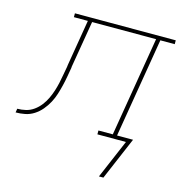

<svg xmlns="http://www.w3.org/2000/svg" viewBox="-163 -627 870 916"><g transform="rotate(15 272.0 -169.0)"><path d="M429 192H407L489 0H348V-19H419L501 -511H185L146 -279Q146 -278 146 -277.5Q146 -277 146 -276V-275Q142 -252 138 -229Q134 -206 128.5 -183.5Q123 -161 116 -138.5Q109 -116 97.5 -94.5Q86 -73 70 -54Q54 -35 33.5 -22Q13 -9 -10 -4.5Q-33 0 -56 0L-53 -19Q-32 -19 -11 -24Q10 -29 28 -42Q46 -55 59.5 -72.5Q73 -90 82.5 -110Q92 -130 98.5 -150.5Q105 -171 109.5 -191.5Q114 -212 117.5 -233Q121 -254 125 -274Q125 -277 125.5 -279Q126 -281 126 -283L164 -511H95V-530H593V-511H522L440 -19H519Z"/></g></svg>

Font: Iosevka Slab ThExObl
Style: Regular
Weight: 100
Width: 7
Italic angle: -9°
Monospace: yes
Designer: Belleve Invis
Foundry: Belleve Invis
Version: Version 11.1.1; ttfautohint (v1.8.3)